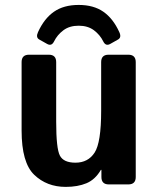

<svg xmlns="http://www.w3.org/2000/svg" viewBox="-20 -729 623 759"><path d="M451.6 -602.1Q461.4 -581.1 446.7 -572.8L415.5 -555.2Q397.9 -545.4 388.1 -565.4Q375.4 -591.3 351.3 -609.4Q327.1 -627.4 291 -627.4Q254.8 -627.4 230.7 -609.4Q206.5 -591.3 193.8 -565.4Q184 -545.4 166.5 -555.2L135.2 -572.8Q120.6 -581.1 130.3 -602.1Q154.7 -655.8 193.3 -682.6Q231.9 -709.5 291 -709.5Q350.1 -709.5 388.6 -682.6Q427.2 -655.8 451.6 -602.1ZM65.4 -212.9V-483.4Q65.4 -512.7 94.7 -512.7H172.9Q202.1 -512.7 202.1 -483.4V-248Q202.1 -141.6 216.8 -113.8Q231.4 -85.9 278.3 -85.9Q328.1 -85.9 354 -125.7Q379.9 -165.5 379.9 -291V-483.4Q379.9 -512.7 409.2 -512.7H487.3Q516.6 -512.7 516.6 -483.4V-29.3Q516.6 0 487.3 0H410.2Q380.9 0 380.9 -29.3V-57.6H378.9Q356.4 -19 321.8 -4.6Q287.1 9.8 239.7 9.8Q165 9.8 115.2 -38.1Q65.4 -85.9 65.4 -212.9Z"/></svg>

Font: Istok Web
Style: Bold
Weight: 700
Designer: Andrey V. Panov
Foundry: Andrey V. Panov
Version: Version 1.0.2g